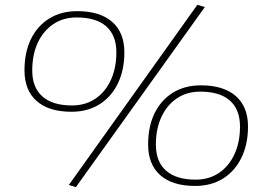

<svg xmlns="http://www.w3.org/2000/svg" viewBox="-20 -761 1098 792"><path d="M81 -471Q81 -545 107.5 -599.5Q134 -654 183 -684.5Q232 -715 299 -715Q392 -715 442.5 -671Q493 -627 493 -545Q493 -472 466 -416.5Q439 -361 390 -330.5Q341 -300 275 -300Q181 -300 131 -344.5Q81 -389 81 -471ZM296 -689Q241 -689 200 -661.5Q159 -634 136 -585Q113 -536 113 -470Q113 -400 155 -363Q197 -326 277 -326Q332 -326 373 -353.5Q414 -381 437 -430.5Q460 -480 460 -545Q460 -615 418.5 -652Q377 -689 296 -689ZM293 11 264 2 794 -741 825 -732ZM591 -165Q591 -239 617.5 -293.5Q644 -348 693 -378.5Q742 -409 809 -409Q902 -409 952.5 -365Q1003 -321 1003 -239Q1003 -166 976 -110.5Q949 -55 900 -24.5Q851 6 785 6Q691 6 641 -38.5Q591 -83 591 -165ZM806 -383Q751 -383 710 -355.5Q669 -328 646 -279Q623 -230 623 -164Q623 -94 665 -57Q707 -20 787 -20Q842 -20 883 -47.5Q924 -75 947 -124.5Q970 -174 970 -239Q970 -309 928.5 -346Q887 -383 806 -383Z"/></svg>

Font: Georama Extended ExtraLight
Style: Italic
Weight: 200
Width: 7
Italic angle: -9°
Designer: Jean-Baptiste Levee
Foundry: Production Type
Version: Version 1.000